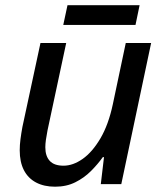

<svg xmlns="http://www.w3.org/2000/svg" viewBox="-20 -702 623 732"><path d="M189.9 9.8Q147.9 9.8 117.4 -6.3Q86.9 -22.5 71 -53.5Q55.2 -84.5 55.2 -128.9Q55.2 -149.4 58.1 -171.6Q61 -193.8 65.4 -217.8L134.3 -538.1H232.4L161.1 -204.6Q157.2 -185.1 155 -168.9Q152.8 -152.8 152.8 -140.6Q152.8 -106.9 169.7 -88.6Q186.5 -70.3 222.2 -70.3Q258.3 -70.3 295.2 -96.2Q332 -122.1 362.8 -174.3Q393.6 -226.6 410.2 -304.7L459.5 -538.1H556.2L442.4 0H364.3L376.5 -103H372.1Q352.5 -75.7 326.7 -49.8Q300.8 -23.9 267.1 -7.1Q233.4 9.8 189.9 9.8ZM221.2 -606.9 237.3 -682.1H512.2L496.6 -606.9Z"/></svg>

Font: Open Sans Medium
Style: Italic
Weight: 500
Italic angle: -12°
Designer: Monotype Design Team
Foundry: Monotype Imaging Inc.
Version: Version 3.000